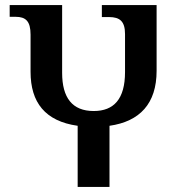

<svg xmlns="http://www.w3.org/2000/svg" viewBox="-20 -734 717 754"><path d="M285 0H410V-240C529 -257 595 -327 595 -456V-714H380V-667H408C451 -667 471 -650 471 -600V-451C471 -345 427 -298 348 -298C264 -298 224 -350 224 -448V-714H18V-668H41C81 -668 100 -651 100 -598V-452C100 -332 157 -258 285 -240Z"/></svg>

Font: Noto Serif Georgian SemiCondensed Semi
Style: Regular
Weight: 600
Width: 4
Designer: Monotype Design Team
Foundry: Monotype Imaging Inc.
Version: Version 1.901